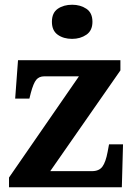

<svg xmlns="http://www.w3.org/2000/svg" viewBox="-20 -790 569 810"><path d="M18 0V-41L313 -468H167Q145 -468 133 -453.5Q121 -439 110 -398L104 -374H44L56 -536H488V-493L192 -68H368Q398 -68 412 -87Q426 -106 434 -149L440 -181H499L494 0ZM284.1 -626Q248 -626 223.5 -643.5Q199 -661 199 -698Q199 -736 223.8 -753Q248.5 -770 284.5 -770Q319 -770 344.5 -753Q370 -736 370 -698Q370 -661 344.4 -643.5Q318.8 -626 284.1 -626Z"/></svg>

Font: Noto Naskh Arabic UI
Style: Regular
Weight: 400
Designer: Monotype Design Team, David Williams, Mohamad Dakak and Nizar Qandah
Foundry: Monotype Imaging Inc.
Version: Version 2.014